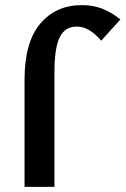

<svg xmlns="http://www.w3.org/2000/svg" viewBox="-20 -731 491 751"><path d="M76 -419Q76 -566 137.5 -638.5Q199 -711 300 -711Q344 -711 379 -697.5Q414 -684 451 -655L376 -572Q350 -601 327.5 -614Q305 -627 280 -627Q234 -627 213.5 -585Q193 -543 193 -451V0H76Z"/></svg>

Font: Ysabeau SC
Style: Bold
Weight: 700
Designer: Christian Thalmann (Catharsis Fonts)
Version: Version 0.003